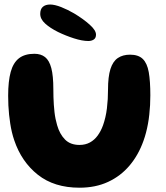

<svg xmlns="http://www.w3.org/2000/svg" viewBox="-20 -832 753 871"><path d="M340.5 19.5Q226 19.5 151.8 -39.2Q77.5 -98 44.5 -196Q38.5 -213.5 34 -232.5Q29.5 -251.5 26.5 -271.2Q23.5 -291 21.2 -311.8Q19 -332.5 18 -354Q17 -375.5 17 -398Q17 -463.5 28.5 -505.5Q40 -547.5 66.2 -567.8Q92.5 -588 136 -588Q165.5 -588 184.5 -573Q203.5 -558 212.8 -523Q222 -488 222 -427.5Q222 -409.5 222.5 -391.5Q223 -373.5 224.2 -356.5Q225.5 -339.5 227.2 -323.5Q229 -307.5 232 -292.8Q235 -278 239 -264.5Q250.5 -224 274.8 -199.2Q299 -174.5 340.5 -174.5Q367.5 -174.5 388 -185.8Q408.5 -197 423.2 -217.2Q438 -237.5 447.5 -264Q453.5 -281 458 -300.2Q462.5 -319.5 465 -340.2Q467.5 -361 468.8 -382.5Q470 -404 470 -425.5Q470 -484 481 -518.8Q492 -553.5 514.5 -568.8Q537 -584 570 -584Q607.5 -584 627.5 -564.8Q647.5 -545.5 654.8 -504.8Q662 -464 662 -399.5Q662 -376.5 660.8 -354.8Q659.5 -333 657.2 -311.8Q655 -290.5 651.2 -270.2Q647.5 -250 642.5 -230.8Q637.5 -211.5 631 -193.5Q608 -128.5 567.5 -80.8Q527 -33 470.2 -6.8Q413.5 19.5 340.5 19.5ZM380.5 -646Q353 -646 315.5 -658Q278 -670 243 -687Q207 -705 184.8 -725.2Q162.5 -745.5 162.5 -769Q162.5 -791 174.5 -801.2Q186.5 -811.5 207.5 -811.5Q228 -811.5 257.8 -799.8Q287.5 -788 316.5 -771Q358 -746 386.8 -720.2Q415.5 -694.5 415.5 -675Q415.5 -659.5 405.5 -652.8Q395.5 -646 380.5 -646Z"/></svg>

Font: Gluten SemiBold
Style: Regular
Weight: 600
Designer: Tyler Finck
Foundry: Etcetera Type Company
Version: Version 1.300